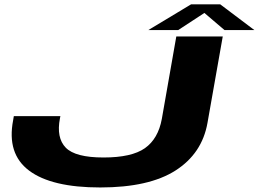

<svg xmlns="http://www.w3.org/2000/svg" viewBox="-20 -840 1170 868"><path d="M433 7.5Q653.5 7.5 773.5 -69.2Q893.5 -146 918 -284.5L987 -675H777L711.5 -302Q695 -212.5 635.2 -170.2Q575.5 -128 448 -128Q320.5 -128 277.2 -172.5Q234 -217 251 -305L253 -315H42.5L39.5 -297Q10 -145 111.5 -68.8Q213 7.5 433 7.5ZM650.5 -704H785.5L904 -781.5L995 -704H1130L975.5 -820.5H844Z"/></svg>

Font: Anybody ExtraExpanded
Style: Bold Italic
Weight: 700
Width: 8
Italic angle: -10°
Version: Version 1.113;gftools[0.9.25]